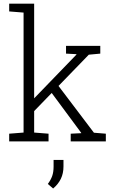

<svg xmlns="http://www.w3.org/2000/svg" viewBox="-20 -782 633 1062"><path d="M30.8 0V-42.5L110.4 -48.8V-712.4L30.8 -718.8V-761.7H168.9V-48.8L248.5 -42.5V0ZM371.1 0V-42.5L429.2 -45.4L428.7 -47.9L253.4 -284.7L286.6 -329.1L499.5 -47.9L565.4 -42.5V0ZM163.1 -161.6 142.1 -210.4 402.3 -479.5 402.8 -482.4 345.2 -485.4V-528.3H534.7V-485.4L471.2 -479.5ZM273.9 260.7 244.6 235.4Q261.2 212.9 268.8 191.2Q276.4 169.4 276.4 139.6V102.5H331.1V138.7Q331.1 176.8 316.7 206.8Q302.2 236.8 273.9 260.7Z"/></svg>

Font: Roboto Slab LO Light
Style: Regular
Weight: 300
Designer: Google
Version: Version 2.000